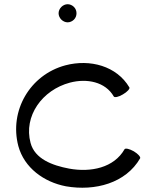

<svg xmlns="http://www.w3.org/2000/svg" viewBox="-20 -863 733 911"><path d="M343 -800C343 -811 339 -822 331 -830C323 -838 312 -843 301 -843C290 -843 279 -838 271 -830C263 -822 258 -811 258 -800C258 -789 263 -778 271 -770C279 -762 290 -757 301 -757C312 -757 323 -762 331 -770C339 -778 343 -789 343 -800ZM594 -448C534 -550 407 -584 290 -553C122 -508 23 -337 67 -170C95 -67 188 1 293 21C431 45 577 6 645 -112C648 -118 635 -133 615 -145C594 -157 575 -161 571 -155C521 -67 411 -44 308 -63C228 -78 145 -109 125 -185C91 -312 180 -436 312 -471C392 -492 480 -475 520 -405C524 -399 543 -403 563 -415C584 -427 597 -442 594 -448Z"/></svg>

Font: Nupuram Expanded Light
Style: Regular
Weight: 300
Width: 7
Designer: Santhosh Thottingal (santhosh.thottingal@gmail.com)
Foundry: SMC
Version: Version 1.000